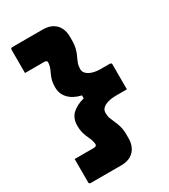

<svg xmlns="http://www.w3.org/2000/svg" viewBox="-221 -863 991 1127"><g transform="rotate(-30 275.0 -299.5)"><path d="M151 -430Q151 -453 155 -471Q159 -489 165.5 -503.5Q172 -518 178 -531.5Q184 -545 187 -559Q188 -565 188.5 -570Q189 -575 189 -581Q187 -587 181.5 -589Q176 -591 167 -591Q150 -591 121 -591Q92 -591 66 -591H40Q40 -630 40 -670Q40 -710 40 -749Q40 -754 43 -757Q46 -760 51 -760H257Q297 -760 323 -745Q349 -730 362 -704Q375 -678 375 -646V-622Q375 -587 368.5 -563.5Q362 -540 353.5 -522.5Q345 -505 338.5 -487.5Q332 -470 332 -448Q332 -431 344.5 -418Q357 -405 381 -397Q405 -389 440 -389H499Q504 -389 507 -386Q510 -383 510 -378Q510 -336 510 -293.5Q510 -251 510 -209H439Q405 -209 381 -202Q357 -195 344.5 -182.5Q332 -170 332 -151Q332 -130 338.5 -112.5Q345 -95 353.5 -77Q362 -59 368.5 -35.5Q375 -12 375 21V47Q375 78 362 104.5Q349 131 323 146Q297 161 257 161H51Q46 161 43 158Q40 155 40 150Q40 110 40 70.5Q40 31 40 -8H59Q86 -8 116 -8Q146 -8 167 -8Q176 -8 181.5 -10Q187 -12 189 -18Q189 -22 189 -27Q189 -32 188 -35Q185 -50 179 -63.5Q173 -77 166.5 -92Q160 -107 155.5 -125.5Q151 -144 151 -168Q151 -219 181 -247.5Q211 -276 264 -290V-310Q211 -322 181 -353Q151 -384 151 -430Z"/></g></svg>

Font: Recursive Black
Style: Regular
Weight: 900
Version: Version 1.085